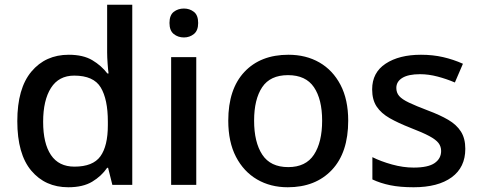

<svg xmlns="http://www.w3.org/2000/svg" viewBox="-20 -780 2027 810"><path d="M268 10Q171 10 112 -60Q53 -130 53 -269Q53 -407 112.5 -478Q172 -549 270 -549Q331 -549 369.5 -526Q408 -503 433 -470H438Q436 -484 434 -511.5Q432 -539 432 -558V-760H538V0H454L436 -72H432Q408 -37 369 -13.5Q330 10 268 10ZM294 -77Q372 -77 403.5 -120.5Q435 -164 435 -252V-267Q435 -361 405 -411Q375 -461 293 -461Q228 -461 195 -409Q162 -357 162 -266Q162 -175 195 -126Q228 -77 294 -77Z M756 -744Q780 -744 798 -730Q816 -716 816 -683Q816 -651 798 -636.5Q780 -622 756 -622Q731 -622 713 -636.5Q695 -651 695 -683Q695 -716 713 -730Q731 -744 756 -744ZM808 -539V0H702V-539Z M1449 -271Q1449 -136 1380 -63Q1311 10 1194 10Q1121 10 1064.5 -23Q1008 -56 975.5 -118.5Q943 -181 943 -271Q943 -404 1011 -476.5Q1079 -549 1197 -549Q1271 -549 1327.5 -516.5Q1384 -484 1416.5 -422Q1449 -360 1449 -271ZM1052 -271Q1052 -180 1086.5 -127.5Q1121 -75 1196 -75Q1270 -75 1304.5 -127.5Q1339 -180 1339 -271Q1339 -361 1304.5 -412Q1270 -463 1195 -463Q1120 -463 1086 -412Q1052 -361 1052 -271Z M1943 -152Q1943 -74 1885.5 -32Q1828 10 1725 10Q1668 10 1626.5 1.5Q1585 -7 1551 -23V-117Q1587 -99 1634 -86Q1681 -73 1725 -73Q1786 -73 1813.5 -92Q1841 -111 1841 -143Q1841 -162 1830 -176.5Q1819 -191 1791 -206Q1763 -221 1711 -241Q1660 -261 1624 -281.5Q1588 -302 1569 -330.5Q1550 -359 1550 -403Q1550 -474 1607 -511.5Q1664 -549 1756 -549Q1806 -549 1849.5 -539Q1893 -529 1933 -511L1899 -432Q1864 -447 1826 -457Q1788 -467 1752 -467Q1703 -467 1677.5 -451.5Q1652 -436 1652 -409Q1652 -389 1664 -375Q1676 -361 1705.5 -347Q1735 -333 1785 -314Q1836 -295 1871 -274.5Q1906 -254 1924.5 -225Q1943 -196 1943 -152Z"/></svg>

Font: Noto Sans Myanmar UI Medium
Style: Regular
Weight: 500
Designer: Monotype Design Team
Foundry: Monotype Imaging Inc.
Version: Version 2.103; ttfautohint (v1.8.4.7-5d5b)